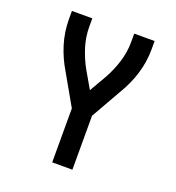

<svg xmlns="http://www.w3.org/2000/svg" viewBox="-133 -841 866 947"><g transform="rotate(20 300.0 -367.5)"><path d="M247 0V-283L156 -443Q139 -471 125.5 -501Q112 -531 102.5 -562Q93 -593 88 -625.5Q83 -658 83 -691V-735H190V-691Q190 -638 206 -586.5Q222 -535 248 -488L300 -398L352 -488Q378 -535 394 -586.5Q410 -638 410 -691V-735H517V-691Q517 -658 512 -625.5Q507 -593 497.5 -562Q488 -531 474.5 -501Q461 -471 444 -443L353 -283V0Z"/></g></svg>

Font: Iosevka Curly SmBdEx
Style: Regular
Weight: 600
Width: 7
Monospace: yes
Designer: Belleve Invis
Foundry: Belleve Invis
Version: Version 11.1.0; ttfautohint (v1.8.3)